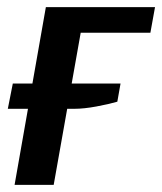

<svg xmlns="http://www.w3.org/2000/svg" viewBox="-20 -520 456 540"><path d="M21 0 109 -500H416L403 -428H207L131 0ZM2 -214 16 -285H319L310 -234Q286 -227 251 -220.5Q216 -214 189 -214Z"/></svg>

Font: Cuprum SemiBold
Style: Italic
Weight: 600
Italic angle: -10°
Version: Version 3.000